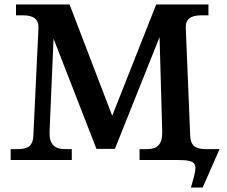

<svg xmlns="http://www.w3.org/2000/svg" viewBox="-20 -720 1023 864"><path d="M414 -50H497L698 -553L710 -127C711 -71 689 -49 641 -49H608V0H777C872 0 870 16 844 107L839 124H892L968 -49H905C857 -49 838 -67 836 -107L816 -593C814 -633 837 -651 885 -651H918V-700H683L485 -199L293 -700H52V-651H84C132 -651 155 -633 153 -593L130 -107C128 -67 109 -49 61 -49H28V0H303V-49H272C224 -49 201 -73 203 -127L221 -546Z"/></svg>

Font: LT Superior Serif Semibold
Style: Regular
Weight: 600
Designer: Daniel Lyons
Foundry: LyonsType
Version: Version 2.120;FEAKit 1.0